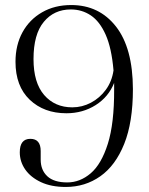

<svg xmlns="http://www.w3.org/2000/svg" viewBox="-20 -731 590 762"><path d="M241 11Q183.5 11 142.8 -8Q102 -27 80.2 -58.2Q58.5 -89.5 58.5 -126.5Q58.5 -180 100.5 -180Q141.5 -180 141.5 -131.5V-97.5Q141.5 -56 167.8 -31.5Q194 -7 247 -7Q297.5 -7 340 -43.2Q382.5 -79.5 408 -160.5Q433.5 -241.5 433 -375.5Q433 -389 433 -402Q411 -346.5 359.8 -314Q308.5 -281.5 243.5 -281.5Q154.5 -281.5 98 -335.2Q41.5 -389 41.5 -486Q41.5 -552 69.2 -602.8Q97 -653.5 147 -682.2Q197 -711 262.5 -711Q373.5 -711 440.2 -625.8Q507 -540.5 507.5 -377.5Q507.5 -246 473 -160Q438.5 -74 378.2 -31.5Q318 11 241 11ZM113 -496.5Q113 -403 155.2 -354Q197.5 -305 267 -305Q306 -305 341 -323.5Q376 -342 400 -374.8Q424 -407.5 430.5 -451.5Q423 -540 399.5 -593Q376 -646 340.5 -669.8Q305 -693.5 261 -693.5Q194.5 -693.5 153.8 -644.2Q113 -595 113 -496.5Z"/></svg>

Font: Fraunces 72pt S000 Light
Style: Regular
Weight: 300
Version: Version 1.000; ttfautohint (v1.8.3)